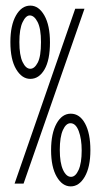

<svg xmlns="http://www.w3.org/2000/svg" viewBox="-20 -654 353 684"><path d="M88 -373Q58 -373 37.5 -407.5Q17 -442 17 -504Q17 -564 37 -599Q57 -634 88 -634Q118 -634 138 -599Q158 -564 158 -503Q158 -440 138.5 -406.5Q119 -373 88 -373ZM32 0 248 -623H281L64 0ZM88 -409Q103 -409 114.5 -431Q126 -453 126 -504Q126 -552 114 -575.5Q102 -599 86 -599Q72 -599 60.5 -575Q49 -551 49 -504Q49 -457 60.5 -433Q72 -409 88 -409ZM232 10Q202 10 182 -24.5Q162 -59 162 -119Q162 -179 181.5 -214Q201 -249 232 -249Q264 -249 283 -214Q302 -179 302 -119Q302 -59 282 -24.5Q262 10 232 10ZM233 -24Q249 -24 260 -48.5Q271 -73 271 -118Q271 -159 260.5 -187Q250 -215 231 -215Q215 -215 204 -190.5Q193 -166 193 -120Q193 -74 204.5 -49Q216 -24 233 -24Z"/></svg>

Font: Inconsolata ExtraCondensed Light
Style: Regular
Weight: 300
Width: 2
Monospace: yes
Designer: Raph Levien, Cyreal, Brenton Simpson
Foundry: Raph Levien, Cyreal, Google
Version: Version 3.100; ttfautohint (v1.8.4.7-5d5b)